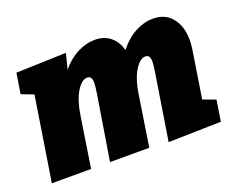

<svg xmlns="http://www.w3.org/2000/svg" viewBox="-94 -718 1090 887"><g transform="rotate(-20 450.5 -274.5)"><path d="M811 -126 873 -103 857 0 598 6 649 -315Q655 -355 655 -370Q655 -403 632 -403Q605 -403 579.5 -361.5Q554 -320 543 -246L505 0H312L363 -315Q369 -355 369 -370Q369 -403 346 -403Q319 -403 293.5 -361.5Q268 -320 257 -246L219 0H26L91 -413L31 -436L47 -536L293 -544L274 -468Q309 -511 352.5 -533Q396 -555 438 -555Q484 -555 514.5 -530Q545 -505 556 -462Q592 -508 636 -531.5Q680 -555 724 -555Q784 -555 817.5 -513.5Q851 -472 851 -405Q851 -385 848 -362Z"/></g></svg>

Font: Bitter Pro Black
Style: Italic
Weight: 900
Italic angle: -9°
Designer: Sol Matas, and Bitter project Authors
Foundry: Sol Matas
Version: Version 1.010